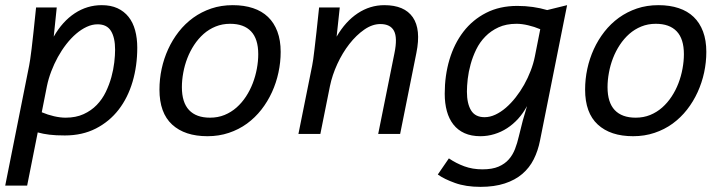

<svg xmlns="http://www.w3.org/2000/svg" viewBox="-29 -519 2798 744"><path d="M222.2 5.9Q186.5 5.9 162.4 2.9Q138.2 0 117.2 -5.9L76.2 200.2H-8.8L84 -265.1Q85.9 -274.4 88.1 -289.6Q90.3 -304.7 93.5 -330.3Q96.7 -356 100.8 -394.8Q105 -433.6 110.8 -490.2H190.9L179.2 -377Q212.9 -436 260.7 -467.5Q308.6 -499 365.2 -499Q400.4 -499 426.3 -487.1Q452.1 -475.1 469.2 -453.6Q486.3 -432.1 494.6 -401.6Q502.9 -371.1 502.9 -334Q502.9 -263.7 484.6 -201.9Q466.3 -140.1 430.7 -94Q395 -47.9 342.5 -21Q290 5.9 222.2 5.9ZM417 -326.2Q417 -373 401.1 -398.9Q385.3 -424.8 349.1 -424.8Q328.1 -424.8 307.1 -415Q286.1 -405.3 266.1 -388.2Q246.1 -371.1 228 -347.9Q210 -324.7 195.3 -298.1Q180.7 -271.5 169.7 -242.7Q158.7 -213.9 152.8 -185.1L132.8 -84Q155.8 -74.2 180.2 -68.6Q204.6 -63 225.1 -63Q265.1 -63 294.9 -76.7Q324.7 -90.3 345.9 -112.3Q367.2 -134.3 380.9 -162.6Q394.5 -190.9 402.6 -220.2Q410.6 -249.5 413.8 -277.1Q417 -304.7 417 -326.2Z M774.9 8.8Q687 8.8 637.9 -36.4Q588.9 -81.5 588.9 -171.9Q588.9 -212.4 597.4 -252.2Q606 -292 622.6 -328.4Q639.2 -364.7 663.6 -396Q688 -427.2 719.7 -450.2Q751.5 -473.1 789.8 -486.1Q828.1 -499 873 -499Q917 -499 951.4 -487.5Q985.8 -476.1 1009.5 -453.4Q1033.2 -430.7 1045.9 -396.7Q1058.6 -362.8 1058.6 -317.9Q1058.6 -277.8 1050 -238Q1041.5 -198.2 1024.9 -161.9Q1008.3 -125.5 983.9 -94.2Q959.5 -63 928 -40Q896.5 -17.1 857.9 -4.2Q819.3 8.8 774.9 8.8ZM971.7 -309.1Q971.7 -368.2 943.8 -397.5Q916 -426.8 862.8 -426.8Q832.5 -426.8 806.6 -416.3Q780.8 -405.8 760 -387.5Q739.3 -369.1 723.4 -345Q707.5 -320.8 697 -293.7Q686.5 -266.6 681.2 -237.5Q675.8 -208.5 675.8 -181.2Q675.8 -122.1 703.6 -92.5Q731.4 -63 784.7 -63Q815.4 -63 841.1 -73.5Q866.7 -84 887.5 -102.3Q908.2 -120.6 924.1 -144.8Q939.9 -168.9 950.4 -196.3Q960.9 -223.6 966.3 -252.7Q971.7 -281.7 971.7 -309.1Z M1180.7 -265.1Q1182.6 -274.4 1184.8 -289.6Q1187 -304.7 1189.9 -330.3Q1192.9 -356 1197.3 -394.8Q1201.7 -433.6 1207.5 -490.2H1287.6L1275.4 -377Q1309.6 -436 1357.2 -467.5Q1404.8 -499 1460.4 -499Q1538.1 -499 1570.6 -452.1Q1603 -405.3 1584.5 -314L1521.5 0H1436.5L1499.5 -313Q1511.7 -372.6 1497.8 -399.2Q1483.9 -425.8 1444.8 -425.8Q1413.6 -425.8 1382.6 -404.3Q1351.6 -382.8 1324.7 -348.4Q1297.9 -314 1278.1 -271Q1258.3 -228 1249.5 -185.1L1212.4 0H1127.4Z M1981.4 9.8Q1988.8 -22 1996.8 -51.8Q2004.9 -81.5 2013.2 -107.9Q1998.5 -80.6 1978.8 -58.8Q1959 -37.1 1936 -22.2Q1913.1 -7.3 1886.7 0.7Q1860.4 8.8 1832.5 8.8Q1797.4 8.8 1771.2 -2.9Q1745.1 -14.6 1728 -36.4Q1710.9 -58.1 1702.6 -88.4Q1694.3 -118.7 1694.3 -155.8Q1694.3 -226.1 1712.6 -287.8Q1731 -349.6 1766.6 -396Q1802.2 -442.4 1854.7 -469.2Q1907.2 -496.1 1975.6 -496.1Q2007.3 -496.1 2036.1 -491.9Q2064.9 -487.8 2091.3 -480L2168.5 -499L2063.5 25.9Q2055.7 65.4 2039.3 98.1Q2022.9 130.9 1995.1 154.8Q1967.3 178.7 1926.8 191.9Q1886.2 205.1 1833 205.1Q1775.9 205.1 1733.9 189.9Q1691.9 174.8 1667.5 157.2L1710.4 94.7Q1738.3 113.8 1770.3 125.5Q1802.2 137.2 1840.3 137.2Q1878.4 137.2 1902.8 126.7Q1927.2 116.2 1942.6 98.6Q1958 81.1 1966.8 58.1Q1975.6 35.2 1981.4 9.8ZM1780.3 -164.1Q1780.3 -117.7 1796.4 -91.3Q1812.5 -64.9 1848.6 -64.9Q1869.6 -64.9 1890.6 -74.7Q1911.6 -84.5 1931.4 -101.6Q1951.2 -118.7 1969.2 -141.6Q1987.3 -164.6 2002 -190.7Q2016.6 -216.8 2027.3 -244.6Q2038.1 -272.5 2043.5 -299.8L2064.5 -405.8Q2041.5 -415.5 2017.3 -421.1Q1993.2 -426.8 1972.7 -426.8Q1932.6 -426.8 1902.8 -413.1Q1873 -399.4 1851.6 -377.4Q1830.1 -355.5 1816.4 -327.4Q1802.7 -299.3 1794.7 -270Q1786.6 -240.7 1783.4 -212.9Q1780.3 -185.1 1780.3 -164.1Z M2424.3 8.8Q2336.4 8.8 2287.4 -36.4Q2238.3 -81.5 2238.3 -171.9Q2238.3 -212.4 2246.8 -252.2Q2255.4 -292 2272 -328.4Q2288.6 -364.7 2313 -396Q2337.4 -427.2 2369.1 -450.2Q2400.9 -473.1 2439.2 -486.1Q2477.5 -499 2522.5 -499Q2566.4 -499 2600.8 -487.5Q2635.3 -476.1 2658.9 -453.4Q2682.6 -430.7 2695.3 -396.7Q2708 -362.8 2708 -317.9Q2708 -277.8 2699.5 -238Q2690.9 -198.2 2674.3 -161.9Q2657.7 -125.5 2633.3 -94.2Q2608.9 -63 2577.4 -40Q2545.9 -17.1 2507.3 -4.2Q2468.8 8.8 2424.3 8.8ZM2621.1 -309.1Q2621.1 -368.2 2593.3 -397.5Q2565.4 -426.8 2512.2 -426.8Q2481.9 -426.8 2456.1 -416.3Q2430.2 -405.8 2409.4 -387.5Q2388.7 -369.1 2372.8 -345Q2356.9 -320.8 2346.4 -293.7Q2335.9 -266.6 2330.6 -237.5Q2325.2 -208.5 2325.2 -181.2Q2325.2 -122.1 2353 -92.5Q2380.9 -63 2434.1 -63Q2464.8 -63 2490.5 -73.5Q2516.1 -84 2536.9 -102.3Q2557.6 -120.6 2573.5 -144.8Q2589.4 -168.9 2599.9 -196.3Q2610.4 -223.6 2615.7 -252.7Q2621.1 -281.7 2621.1 -309.1Z"/></svg>

Font: Code New Roman
Style: Italic
Weight: 400
Italic angle: -11°
Monospace: yes
Designer: Sam Radian
Foundry: Code New Roman
Version: Version 1.508 October 19, 2014